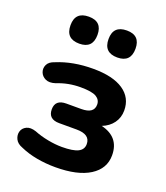

<svg xmlns="http://www.w3.org/2000/svg" viewBox="-136 -825 805 930"><g transform="rotate(20 266.0 -360.5)"><path d="M358 -592Q288 -592 288 -662Q288 -731 358 -731Q427 -731 427 -662Q427 -592 358 -592ZM162 -592Q92 -592 92 -662Q92 -731 162 -731Q231 -731 231 -662Q231 -592 162 -592ZM258 10Q208 10 161.5 1.5Q115 -7 77 -24Q49 -34 39.5 -54Q30 -74 35.5 -93Q41 -112 60.5 -121.5Q80 -131 110 -121Q142 -108 181 -100.5Q220 -93 254 -93Q311 -93 337 -106Q363 -119 363 -147Q363 -197 292 -197H203Q146 -197 146 -248Q146 -298 203 -298H280Q345 -298 345 -344Q345 -369 322.5 -382.5Q300 -396 241 -396Q178 -396 121 -373Q90 -363 70 -372.5Q50 -382 43 -401Q36 -420 45 -439Q54 -458 82 -467Q164 -501 268 -501Q370 -501 424 -464.5Q478 -428 478 -362Q478 -325 457.5 -297Q437 -269 401 -255Q497 -232 497 -138Q497 -69 434.5 -29.5Q372 10 258 10Z"/></g></svg>

Font: Chiron GoRound TC
Style: Bold
Weight: 700
Designer: Ryoko NISHIZUKA 西塚涼子 (kana, bopomofo & ideographs); Paul D. Hunt (Latin, Greek & Cyrillic); Sandoll Communications 산돌커뮤니
Foundry: Adobe
Version: Version 1.000;hotconv 1.1.1;makeotfexe 2.6.0